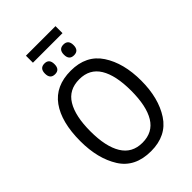

<svg xmlns="http://www.w3.org/2000/svg" viewBox="-287 -1114 1240 1240"><g transform="rotate(-45 333.0 -494.0)"><path d="M197 -998V-934H467V-998ZM202 -829Q202 -780 246 -780Q289 -780 289 -829Q289 -878 246 -878Q202 -878 202 -829ZM375 -829Q375 -780 419 -780Q463 -780 463 -829Q463 -878 419 -878Q375 -878 375 -829ZM333 -725Q193 -725 124 -629Q55 -533 55 -359Q55 -200 121 -95Q187 10 333 10Q474 10 542 -94Q610 -198 610 -358Q610 -518 542 -621.5Q474 -725 333 -725ZM333 -647Q427 -647 472.5 -572.5Q518 -498 518 -358Q518 -217 472.5 -142.5Q427 -68 332 -68Q238 -68 192 -143.5Q146 -219 146 -358Q146 -497 191.5 -572Q237 -647 333 -647Z"/></g></svg>

Font: Noto Sans UI SemiCondensed
Style: Regular
Weight: 400
Width: 4
Designer: Monotype Design Team
Foundry: Monotype Imaging Inc.
Version: 1.001